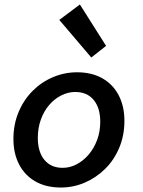

<svg xmlns="http://www.w3.org/2000/svg" viewBox="-20 -826 640 858"><path d="M252 12Q186 12 138.5 -15Q91 -42 65.5 -91Q40 -140 40 -205Q40 -270 63 -325Q86 -380 126 -420Q166 -460 217.5 -481.5Q269 -503 324 -503Q390 -503 437.5 -476Q485 -449 510.5 -400Q536 -351 536 -286Q536 -221 513 -166Q490 -111 450 -71.5Q410 -32 359 -10Q308 12 252 12ZM260 -76Q293 -76 323 -92Q353 -108 376.5 -135.5Q400 -163 414 -200.5Q428 -238 428 -282Q428 -344 398.5 -379.5Q369 -415 316 -415Q284 -415 253.5 -399.5Q223 -384 199.5 -356.5Q176 -329 162.5 -291.5Q149 -254 149 -210Q149 -147 178.5 -111.5Q208 -76 260 -76ZM388 -569 245 -737 337 -806 454 -621Z"/></svg>

Font: Source Code Pro ExtraLight SemiBold
Style: Italic
Weight: 600
Italic angle: -11°
Monospace: yes
Version: Version 1.016;hotconv 1.0.116;makeotfexe 2.5.65601